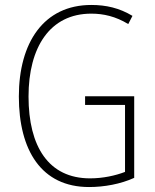

<svg xmlns="http://www.w3.org/2000/svg" viewBox="-20 -744 624 774"><path d="M323 -356V-321H484V-51C445 -36 395 -25 343 -25C176 -25 95 -153 95 -355C95 -553 181 -689 348 -689C397 -689 446 -678 497 -647L514 -680C461 -712 407 -724 348 -724C156 -724 56 -572 56 -355C56 -138 147 10 339 10C400 10 466 -2 521 -27V-356Z"/></svg>

Font: Noto Sans Myanmar Condensed ExtraLight
Style: Regular
Weight: 200
Width: 3
Designer: Monotype Design Team
Foundry: Monotype Imaging Inc.
Version: Version 2.107